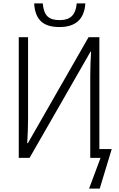

<svg xmlns="http://www.w3.org/2000/svg" viewBox="-20 -934 705 1136"><path d="M332 -774C428 -774 479 -821 485 -914H434C428 -844 395 -815 333 -815C268 -815 239 -842 233 -914H182C188 -817 235 -774 332 -774ZM507 182H570L641 -52H568V-714H504L145 -87H141C144 -136 146 -184 146 -228V-714H91V0H155L516 -629H519C516 -585 514 -531 514 -484V0H575Z"/></svg>

Font: Noto Sans SemiCondensed Light
Style: Regular
Weight: 300
Width: 4
Designer: Monotype Design Team
Foundry: Monotype Imaging Inc.
Version: Version 2.013